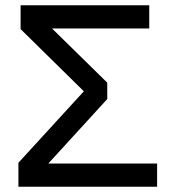

<svg xmlns="http://www.w3.org/2000/svg" viewBox="-20 -708 652 728"><path d="M575.7 -87.9V0H49.8V-90.8L297.9 -361.8L58.1 -597.7V-688H545.9V-600.1H177.2L386.7 -394.5V-332.5L163.1 -87.9Z"/></svg>

Font: Arimo Medium
Style: Regular
Weight: 500
Designer: Steve Matteson
Foundry: Monotype Imaging Inc.
Version: Version 1.33